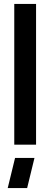

<svg xmlns="http://www.w3.org/2000/svg" viewBox="-20 -730 234 969"><path d="M19 219 56 67H154L117 219ZM52 0V-710H162V0Z"/></svg>

Font: Stick No Bills SemiBold
Style: Regular
Weight: 600
Designer: Kosala Senevirathne, Siva Puranthara, Lasantha Premarathna, Tharique Azeez
Foundry: mooniak
Version: Version 2.000